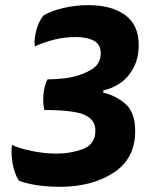

<svg xmlns="http://www.w3.org/2000/svg" viewBox="-20 -593 571 740"><path d="M377.9 -236.3Q377.9 -238.3 377.9 -244.1Q444.3 -260.7 479.5 -307.6Q514.6 -354.5 514.6 -418Q514.6 -498 461.9 -535.2Q409.2 -573.2 321.3 -573.2Q272.5 -573.2 225.6 -562.5Q178.7 -551.8 147.5 -533.2Q127.9 -509.8 119.1 -472.7Q110.4 -435.5 114.3 -414.1Q150.4 -430.7 189.5 -440.4Q229.5 -450.2 271.5 -450.2Q314.5 -450.2 340.8 -436.5Q368.2 -422.9 368.2 -387.7Q368.2 -346.7 333 -325.2Q296.9 -303.7 252.9 -294.9Q228.5 -290 205.1 -289.1Q181.6 -287.1 163.1 -287.1Q151.4 -265.6 147.5 -229.5Q144.5 -193.4 151.4 -168.9Q263.7 -168.9 305.7 -150.4Q347.7 -131.8 347.7 -89.8Q347.7 -37.1 299.8 -18.6Q252 -1 198.2 -1Q151.4 -1 104.5 -10.7Q58.6 -19.5 26.4 -34.2Q24.4 -22.5 24.4 -9.8Q24.4 12.7 28.3 36.1Q35.2 75.2 52.7 103.5Q81.1 114.3 124 121.1Q166 127 210 127Q334 127 417 73.2Q501 19.5 501 -87.9Q501 -156.2 466.8 -189.5Q431.6 -222.7 377.9 -236.3Z"/></svg>

Font: cl
Style: Bold Italic
Weight: 400
Designer: Mitja Miklavcic
Version: Version 7.504; 2011; Build 1022